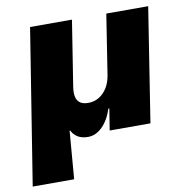

<svg xmlns="http://www.w3.org/2000/svg" viewBox="-90 -572 797 826"><g transform="rotate(-10 308.5 -159.0)"><path d="M-13 180 95 -498H278L233 -212Q229 -187 233 -169Q237 -151 250 -142Q263 -133 285 -133Q311 -133 332 -145.5Q353 -158 367.5 -181Q382 -204 387 -235L428 -498H611L533 0H355L370 -94H366Q350 -45 321.5 -17Q293 11 259 11Q233 11 215 0.5Q197 -10 188 -29H185L168 180Z"/></g></svg>

Font: Nunito Sans 10pt Black
Style: Italic
Weight: 900
Italic angle: -9°
Designer: Vernon Adams
Foundry: Vernon Adams
Version: Version 3.101;gftools[0.9.27]